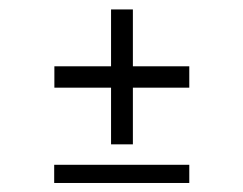

<svg xmlns="http://www.w3.org/2000/svg" viewBox="-20 -520 528 417"><path d="M221.2 -206.5V-329.6H98.1V-376H221.2V-499.5H268.6V-376H391.1V-329.6H268.6V-206.5ZM97.7 -122.6V-162.1H391.1V-122.6Z"/></svg>

Font: Pontano Sans Light
Style: Regular
Weight: 300
Designer: Vernon Adams
Foundry: Vernon Adams
Version: Version 2.001